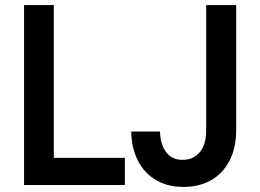

<svg xmlns="http://www.w3.org/2000/svg" viewBox="-20 -740 1040 768"><path d="M76.2 -719.7H195.3V-108.4H479.5V0H76.2ZM504.9 -213.9H620.1Q621.1 -161.6 645 -130.9Q668.9 -100.1 710 -100.6Q752.4 -100.1 778.6 -130.6Q804.7 -161.1 804.7 -218.8V-719.7H924.8V-220.7Q924.8 -148.4 897.9 -96.9Q871.1 -45.4 823.5 -18.8Q775.9 7.8 713.9 7.8Q650.9 7.8 604 -19.8Q557.1 -47.4 531.5 -97.7Q505.9 -147.9 504.9 -213.9Z"/></svg>

Font: Reddit Sans Fudge SemiBold
Style: Regular
Weight: 600
Designer: Stephen Hutchings
Foundry: Reddit
Version: Version 1.011